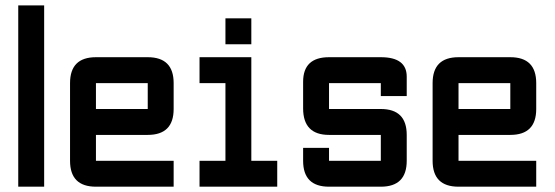

<svg xmlns="http://www.w3.org/2000/svg" viewBox="-20 -704 2091 724"><path d="M48.8 -683.6H146.5V0H48.8Z M341.8 -488.3H537.1Q634.8 -488.3 634.8 -390.6V-293Q634.8 -195.3 537.1 -195.3H341.8V-97.7H634.8V0H341.8Q244.1 0 244.1 -97.7V-390.6Q244.1 -488.3 341.8 -488.3ZM537.1 -390.6H341.8V-293H537.1Z M830.1 -537.1V-634.8H927.7V-537.1ZM732.4 0V-97.7H830.1V-390.6H732.4V-488.3H927.7V-97.7H1025.4V0Z M1123 -146.5H1220.7V-97.7H1416V-195.3H1220.7Q1123 -195.3 1123 -295.4V-395.5Q1123 -488.3 1220.7 -488.3H1416Q1513.7 -488.3 1513.7 -415V-341.8H1416V-390.6H1220.7V-293H1416Q1513.7 -293 1513.7 -195.3V-97.7Q1513.7 0 1416 0H1220.7Q1123 0 1123 -97.7Z M1709 -488.3H1904.3Q2002 -488.3 2002 -390.6V-293Q2002 -195.3 1904.3 -195.3H1709V-97.7H2002V0H1709Q1611.3 0 1611.3 -97.7V-390.6Q1611.3 -488.3 1709 -488.3ZM1904.3 -390.6H1709V-293H1904.3Z"/></svg>

Font: BabelStone Runic Beorhtnoth
Style: Regular
Weight: 400
Designer: Andrew West
Foundry: BabelStone
Version: Version 7.004;November 9, 2023